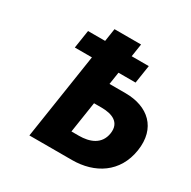

<svg xmlns="http://www.w3.org/2000/svg" viewBox="-179 -1001 1173 1177"><g transform="rotate(30 407.5 -412.5)"><path d="M421 -369H474C548 -369 614.1 -344 601.3 -260C588.3 -175 514.5 -150 440.5 -150H387.5ZM167.8 -734 148.2 -606H269.2L176.5 0H477.5C638.5 0 772.2 -83 798.4 -254C824.4 -424 717.9 -519 556.9 -519H443.9L457.2 -606H578.2L597.8 -734H476.8L490.7 -825H302.7L288.8 -734Z"/></g></svg>

Font: Sztylet
Style: BdObl
Weight: 700
Foundry: Cannot Into Space Fonts, PlusOne Fonts
Version: Version 0.12